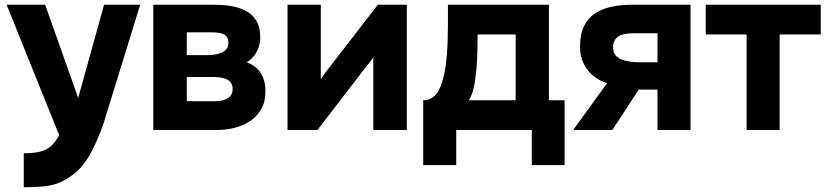

<svg xmlns="http://www.w3.org/2000/svg" viewBox="-20 -547 3482 808"><path d="M80 241V98Q122 98 149.5 91Q177 84 195 67.5Q213 51 229 22L8 -527H170L309 -135L418 -527H570L430 -74Q419 -34 403.5 6Q388 46 369.5 83Q351 120 326.5 150Q302 180 271 199Q246 216 221 225Q196 234 163 237.5Q130 241 80 241Z M625 0V-527H882Q916 -527 949.5 -522Q983 -517 1011.5 -503Q1040 -489 1057.5 -461.5Q1075 -434 1075 -389Q1075 -365 1067.5 -345Q1060 -325 1047 -309.5Q1034 -294 1018 -285Q1058 -270 1077.5 -239.5Q1097 -209 1097 -163Q1097 -117 1078.5 -86Q1060 -55 1030 -36Q1000 -17 965 -8.5Q930 0 897 0ZM766 -121H885Q906 -121 923 -126.5Q940 -132 949.5 -143Q959 -154 959 -172Q959 -189 952 -198.5Q945 -208 933 -213.5Q921 -219 906 -221Q891 -223 874 -223H766ZM766 -315H854Q869 -315 884.5 -317.5Q900 -320 913 -326Q926 -332 933.5 -341.5Q941 -351 941 -366Q941 -387 930.5 -396.5Q920 -406 903 -408.5Q886 -411 867 -411H766Z M1190 0V-527H1330V-215Q1337 -225 1345 -235.5Q1353 -246 1359 -254L1570 -527H1692V0H1551V-306Q1544 -295 1535.5 -284.5Q1527 -274 1519 -264L1316 0Z M1761 148V-125Q1785 -125 1801.5 -137.5Q1818 -150 1828.5 -171Q1839 -192 1845.5 -218.5Q1852 -245 1856 -273Q1862 -318 1863.5 -365.5Q1865 -413 1865 -452Q1865 -471 1865 -489.5Q1865 -508 1865 -527H2290V-125H2356V148H2218V0H1900V148ZM1953 -125H2150V-402H1990Q1990 -369 1989 -331Q1988 -293 1985 -258Q1983 -237 1980 -214Q1977 -191 1971 -168Q1965 -145 1953 -125Z M2392 0 2535 -197Q2485 -212 2453 -252.5Q2421 -293 2421 -350Q2421 -403 2438 -437.5Q2455 -472 2485.5 -491.5Q2516 -511 2555 -519Q2594 -527 2638 -527H2886V0H2747V-170H2668L2557 0ZM2670 -285H2747V-407H2645Q2625 -407 2609.5 -404Q2594 -401 2583 -394Q2572 -387 2566 -375.5Q2560 -364 2560 -348Q2560 -327 2570.5 -314.5Q2581 -302 2597 -296Q2613 -290 2632.5 -287.5Q2652 -285 2670 -285Z M3122 0V-402H2950V-527H3434V-402H3261V0Z"/></svg>

Font: Onest
Style: Bold
Weight: 700
Designer: Dmitri Voloshin, Andrey Kudryavtsev
Foundry: Dmitri Voloshin, Andrey Kudryavtsev
Version: Version 1.000;gftools[0.9.33]